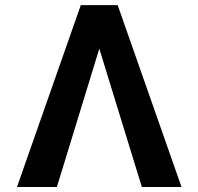

<svg xmlns="http://www.w3.org/2000/svg" viewBox="-20 -748 794 768"><path d="M547.4 0 369.6 -578.1 344.2 -727.5H450.7L706.1 0ZM384.8 -578.1 207.5 0H47.9L303.2 -727.5H409.7Z"/></svg>

Font: Inter Cardless
Style: Bold
Weight: 700
Designer: Rasmus Andersson
Foundry: rsms
Version: Version 4.001;git-9221beed3